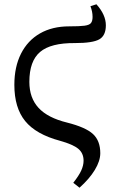

<svg xmlns="http://www.w3.org/2000/svg" viewBox="-20 -646 545 896"><path d="M351 230 322 207Q348 174 359 150Q370 126 370 104Q370 69 345.5 48.5Q321 28 260 11Q148 -19 97.5 -81Q47 -143 47 -250Q47 -334 78 -395.5Q109 -457 166.5 -490Q224 -523 303 -523Q351 -523 374 -526Q397 -529 404.5 -538.5Q412 -548 412 -567Q412 -592 402 -617L430 -626Q474 -577 474 -528Q474 -480 443.5 -462.5Q413 -445 330 -445Q217 -446 167 -403.5Q117 -361 117 -264Q117 -189 160 -142.5Q203 -96 293 -74Q380 -52 414 -20.5Q448 11 448 69Q448 105 422.5 147Q397 189 351 230Z"/></svg>

Font: Literata 36pt
Style: Regular
Weight: 400
Designer: Latin by Veronika Burian and Jose Scaglione. Greek by Irene Vlachou. Cyrillic by Vera Evstafieva.
Foundry: TypeTogether
Version: Version 3.002